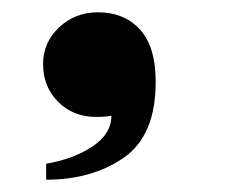

<svg xmlns="http://www.w3.org/2000/svg" viewBox="-20 -179 373 312"><path d="M139 -159Q182 -159 207.5 -131Q233 -103 233 -46Q233 41 181.5 77Q130 113 55 113V87Q98 80 129.5 59.5Q161 39 161 9Q152 11 136 11Q99 11 74.5 -13.5Q50 -38 50 -75Q50 -110 76 -134.5Q102 -159 139 -159Z"/></svg>

Font: Aoboshi One
Style: Regular
Weight: 400
Designer: IKIMOJI
Foundry: Natsumi Matsuba
Version: Version 1.000; ttfautohint (v1.8.3)